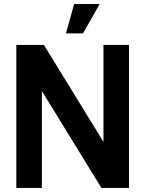

<svg xmlns="http://www.w3.org/2000/svg" viewBox="-20 -920 712 940"><path d="M60 0V-700H195L486.5 -225.5V-700H611.5V0H476.5L185 -474.5V0ZM303 -756.5 343 -900.5H468L386.5 -756.5Z"/></svg>

Font: Urbanist
Style: Bold
Weight: 700
Designer: Corey Hu
Foundry: Corey Hu
Version: Version 1.330; ttfautohint (v1.8.4.7-5d5b)